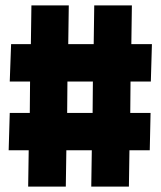

<svg xmlns="http://www.w3.org/2000/svg" viewBox="-20 -689 594 709"><path d="M84 0 86 -134H12L16 -272H90L91 -388H16L21 -526H94L96 -669H234L232 -526H326L328 -669H467L465 -526H541L537 -388H462L461 -272H536L533 -134H458L456 0H317L319 -134H225L223 0ZM228 -272H322L323 -388H229Z"/></svg>

Font: Cairo Play Black
Style: Regular
Weight: 900
Version: Version 3.119